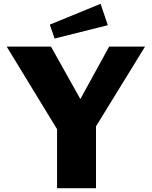

<svg xmlns="http://www.w3.org/2000/svg" viewBox="-20 -986 797 1006"><path d="M740 -742H552L401 -467L247 -742H15L279 -309V0H483V-324ZM507 -966 241 -857 266 -784 545 -854Z"/></svg>

Font: Bisquit Text
Style: Bold
Weight: 800
Version: Version 1.004;Glyphs 3.2.3 (3260)